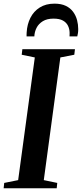

<svg xmlns="http://www.w3.org/2000/svg" viewBox="-32 -1006 438 1026"><path d="M-12.5 0 -9.5 -28.5 65 -43.5 154 -699 84 -713.5 87.5 -743H368.5L365 -713.5L290.5 -699L202 -43.5L274 -28.5L271 0ZM259 -986.5Q295.5 -986.5 320 -974.5Q344.5 -962.5 359 -942.5Q373.5 -922.5 379.8 -898.5Q386 -874.5 386 -850.5Q386 -838.5 384.5 -829Q383 -819.5 381 -811.5H339.5Q339.5 -815 339.8 -819.5Q340 -824 340 -831.5Q339.5 -851.5 331.2 -868.5Q323 -885.5 304.5 -896Q286 -906.5 254 -906.5Q219.5 -906.5 197 -892.8Q174.5 -879 163.5 -857.5Q152.5 -836 151.5 -811.5H110Q110 -817 110 -821.8Q110 -826.5 110.5 -833Q113 -876 130.5 -910.8Q148 -945.5 180.5 -966Q213 -986.5 259 -986.5Z"/></svg>

Font: Merriweather 96pt SemiBold
Style: Italic
Weight: 600
Italic angle: -7.8°
Version: Version 2.101